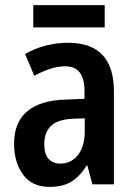

<svg xmlns="http://www.w3.org/2000/svg" viewBox="-20 -720 531 750"><path d="M246 -553Q425 -553 425 -363V0H341L321 -74H319Q292 -31 259 -10.5Q226 10 173 10Q105 10 70 -38Q35 -86 35 -158Q35 -242 86 -285Q137 -328 235 -331L310 -334V-364Q310 -461 236 -461Q206 -461 177 -451.5Q148 -442 114 -424L78 -509Q114 -530 157.5 -541.5Q201 -553 246 -553ZM262 -256Q204 -253 178.5 -227.5Q153 -202 153 -157Q153 -117 170 -99Q187 -81 216 -81Q258 -81 284.5 -114.5Q311 -148 311 -208V-258ZM389 -700V-613H110V-700Z"/></svg>

Font: Noto Sans Malayalam Condensed SemiBold
Style: Regular
Weight: 600
Width: 3
Designer: Jelle Bosma - Monotype Design Team
Foundry: Monotype Imaging Inc.
Version: Version 2.104; ttfautohint (v1.8.4.7-5d5b)